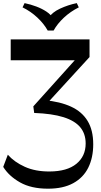

<svg xmlns="http://www.w3.org/2000/svg" viewBox="-27 -978 632 1205"><path d="M274.3 206.2Q168.4 206.2 98.6 166.6Q28.7 126.9 -6.8 69.4L22.1 -6.9Q62.9 39.1 128.9 68.9Q195 98.8 284.8 98.2Q394.2 97.7 452.4 50.1Q510.6 2.4 510.6 -77.6Q510.6 -138.3 476.6 -179.3Q442.6 -220.3 371.2 -242.7Q299.9 -265 187.6 -269.1L182.1 -310.4L464 -624.1L476 -599.8H40.2V-730.6H534.9V-619.9L242.7 -300.8L250.8 -349.4Q350.3 -340.3 418.9 -308.7Q487.6 -277.1 522.8 -219Q558.1 -160.9 558.1 -72.4Q558.1 11.2 527.1 74Q496 136.8 432.8 171.5Q369.7 206.2 274.3 206.2ZM454.9 -958.4 467.5 -931.8Q415.2 -905.6 374 -867.2Q332.8 -828.7 309.4 -786.3H272.4Q249 -828.7 207.7 -867.5Q166.5 -906.3 114.6 -931.8L127.3 -958.4Q165.2 -950.5 200.6 -937.2Q236 -923.9 263.6 -905.7Q291.1 -887.5 304.8 -864.3H276.4Q299 -900.2 349.8 -923.8Q400.7 -947.4 454.9 -958.4Z"/></svg>

Font: Savate ExtraLight
Style: Regular
Weight: 200
Designer: Max Esnée
Foundry: Plomb Type
Version: Version 2.000